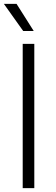

<svg xmlns="http://www.w3.org/2000/svg" viewBox="-27 -965 286 985"><path d="M89.5 0V-740H149V0ZM92 -806 -7 -945H58L146 -806Z"/></svg>

Font: Encode Sans Condensed Thin Light
Style: Regular
Weight: 300
Version: Version 3.002